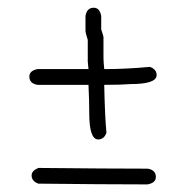

<svg xmlns="http://www.w3.org/2000/svg" viewBox="-20 -528 479 501"><path d="M224.6 -507.8Q240.2 -507.8 244.1 -486.3V-451.2Q250 -433.6 250 -431.6V-377Q250 -367.2 252 -347.7Q309.6 -347.7 371.1 -353.5Q388.7 -347.2 388.7 -332Q388.7 -308.6 320.3 -308.6Q296.4 -306.6 252 -306.6V-304.7Q253.9 -218.3 257.8 -181.6Q251.5 -164.1 236.3 -164.1Q212.9 -164.1 212.9 -232.4Q212.9 -266.1 210.9 -306.6H78.1Q56.6 -310.1 56.6 -328.1Q56.6 -343.8 78.1 -347.7H210.9L209 -367.2V-423.8Q203.1 -442.4 203.1 -447.3V-486.3Q206.5 -507.8 224.6 -507.8ZM80.1 -89.8Q265.6 -87.9 365.2 -87.9Q386.7 -84.5 386.7 -66.4Q386.7 -50.8 365.2 -46.9H345.7Q252.9 -46.9 80.1 -48.8Q62.5 -55.2 62.5 -70.3Q62.5 -82.5 80.1 -89.8Z"/></svg>

Font: CEF Fonts CJK
Style: Regular
Weight: 400
Designer: PartyBoss (派对大魔王)
Version: Release 2.25